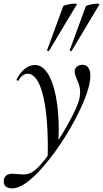

<svg xmlns="http://www.w3.org/2000/svg" viewBox="-84 -751 565 1052"><path d="M-63 234Q-56 201 -17 201Q-6 201 14 203Q32 205 43 205Q76 205 100 187Q135 163 190 85.5Q245 8 292 -77.5Q339 -163 350 -205Q355 -230 355 -245Q355 -266 350 -283Q345 -300 336 -319Q325 -347 325 -358Q325 -375 337 -385.5Q349 -396 368 -396Q389 -396 400 -380Q411 -364 411 -336Q411 -257 332.5 -106Q254 45 152 163Q50 281 -17 281Q-40 281 -53 270Q-66 259 -63 234ZM178 60Q178 -134 148.5 -240.5Q119 -347 67 -347Q54 -347 41 -338Q28 -329 19 -312Q18 -309 13 -309Q6 -309 7 -315Q25 -353 52 -374Q79 -395 107 -395Q148 -395 177.5 -348.5Q207 -302 222.5 -221Q238 -140 238 -40Q238 -17 236 29L177 120ZM181 -471Q178 -471 175.5 -472.5Q173 -474 174 -476L262 -716Q263 -721 286 -726Q309 -731 326 -731Q340 -731 337 -727L185 -473Q183 -471 181 -471ZM305 -471Q302 -471 299.5 -472.5Q297 -474 298 -476L386 -716Q388 -721 410.5 -726Q433 -731 450 -731Q464 -731 461 -727L309 -473Q307 -471 305 -471Z"/></svg>

Font: Cormorant Infant Medium
Style: Italic
Weight: 500
Italic angle: -10°
Designer: Christian Thalmann (Catharsis Fonts)
Foundry: Catharsis Fonts
Version: Version 4.000